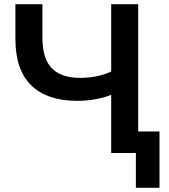

<svg xmlns="http://www.w3.org/2000/svg" viewBox="-20 -725 799 910"><path d="M624 165V0H512V-102H736V165ZM507 0V-276Q478 -263 434 -255Q390 -247 346 -247Q204 -247 128.5 -320Q53 -393 53 -541V-705H181V-547Q181 -447 225.5 -401.5Q270 -356 360 -356Q398 -356 435.5 -363Q473 -370 507 -386V-705H635V0Z"/></svg>

Font: Mulish ExtraLight
Style: Regular
Weight: 200
Designer: Vernon Adams
Foundry: Vernon Adams
Version: Version 3.603